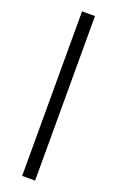

<svg xmlns="http://www.w3.org/2000/svg" viewBox="-167 -762 582 954"><g transform="rotate(20 124.0 -285.0)"><path d="M89.8 -720.2H158.2V149.9H89.8Z"/></g></svg>

Font: TASA Orbiter Text
Style: Regular
Weight: 400
Designer: Weizhong Zhang
Version: Version 1.000;Glyphs 3.1.2 (3151)